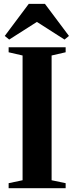

<svg xmlns="http://www.w3.org/2000/svg" viewBox="-20 -992 392 1012"><path d="M99 -42V-699.5L25.5 -716.5V-743H326V-716.5L252 -699.5V-42L326 -26.5V0H25.5V-26.5ZM28.5 -783.5 5 -802.5 131.5 -971.5H217L343.5 -802.5L320 -783.5L174.5 -876.5Z"/></svg>

Font: Merriweather 120pt
Style: Bold
Weight: 700
Designer: Eben Sorkin
Foundry: Eben Sorkin
Version: Version 2.100